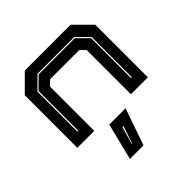

<svg xmlns="http://www.w3.org/2000/svg" viewBox="-209 -702 1129 1129"><g transform="rotate(-45 356.0 -137.5)"><path d="M62.5 0V-437L165.5 -540H546L649 -437V0H508V-368L477.5 -398.5H234L203.5 -368V0ZM130.5 -67H137.5V-397.5L207 -466.5H507.5L576 -398.5V-67H583V-400.5L510 -473.5H204.5L130.5 -399.5ZM235 265 292 36H427.5L348 265ZM304.5 212H307.5L345 102H336Z"/></g></svg>

Font: Tourney Expanded ExtraBold
Style: Regular
Weight: 800
Width: 7
Designer: Tyler Finck
Foundry: Etcetera Type Co
Version: Version 1.010; ttfautohint (v1.8.3)